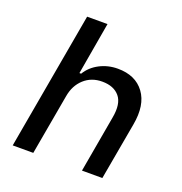

<svg xmlns="http://www.w3.org/2000/svg" viewBox="-131 -842 904 956"><g transform="rotate(20 321.0 -364.5)"><path d="M40 0 169 -729H277L229 -452H238Q262 -492 306 -515Q350 -538 402 -538Q496 -538 542.5 -475Q589 -412 569 -303L515 0H407L460 -301Q474 -377 443.5 -414Q413 -451 351 -451Q294 -451 255 -415.5Q216 -380 206 -321L149 0Z"/></g></svg>

Font: Hubot Sans Medium
Style: Italic
Weight: 500
Italic angle: -10°
Designer: Deni Anggara
Foundry: GitHub
Version: Version 1.001; ttfautohint (v1.8.4.7-5d5b);gftools[0.9.31]